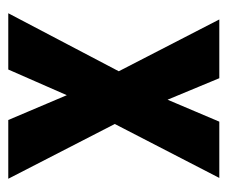

<svg xmlns="http://www.w3.org/2000/svg" viewBox="-63 -487 550 464"><g transform="rotate(90 212.0 -255.0)"><path d="M270 0 178 -217 27 -510H169L250 -315L412 0ZM190 -312 274 -510H410L250 -200ZM230 -187 148 0H12L169 -299Z"/></g></svg>

Font: Instrument Sans Condensed
Style: Bold
Weight: 700
Width: 3
Designer: Rodrigo Fuenzalida
Foundry: fragTYPE
Version: Version 1.000;gftools[0.9.28]